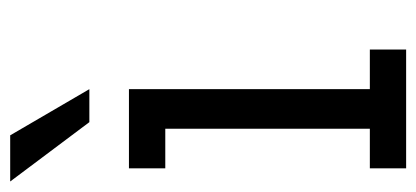

<svg xmlns="http://www.w3.org/2000/svg" viewBox="-264 -571 809 373"><g transform="rotate(-90 140.5 -384.5)"><path d="M0 -70.5H76.9V-467.9H0V-538.5H153.8V-70.5H230.8V0H0ZM153.8 -615.4H89.7L-25.6 -769.2H64.1Z"/></g></svg>

Font: Slabo 13px
Style: Regular
Weight: 400
Designer: John Hudson
Foundry: Tiro Typeworks Ltd.
Version: Version 1.02 Build 005a